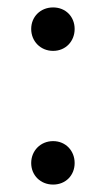

<svg xmlns="http://www.w3.org/2000/svg" viewBox="-20 -487 290 517"><path d="M181 -409C181 -376 157 -350 123 -350C89 -350 64 -376 64 -409C64 -442 89 -467 123 -467C157 -467 181 -442 181 -409ZM181 -48C181 -15 157 10 123 10C89 10 64 -15 64 -48C64 -81 89 -107 123 -107C157 -107 181 -81 181 -48Z"/></svg>

Font: Repo Regular
Style: Regular
Weight: 400
Designer: Stefan Peev
Foundry: Context Ltd
Version: Version 1.502